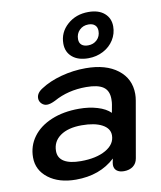

<svg xmlns="http://www.w3.org/2000/svg" viewBox="-85 -828 761 906"><g transform="rotate(-10 295.0 -374.5)"><path d="M24 -128Q24 -183 55.5 -226Q87 -269 144.5 -293Q202 -317 277 -317Q325 -317 365 -305Q405 -293 427 -271L434 -309Q436 -319 436 -336Q436 -376 410 -394Q384 -412 328 -412Q241 -412 173 -374Q149 -362 133 -362Q118 -362 107 -373Q96 -384 96 -399Q96 -424 125 -442Q166 -469 223.5 -484.5Q281 -500 341 -500Q438 -500 494.5 -456.5Q551 -413 551 -340Q551 -325 548 -308L501 -40Q497 -16 479.5 -3Q462 10 436 10Q414 10 401.5 0Q389 -10 389 -28Q389 -35 390 -39L394 -58Q321 10 206 10Q125 10 74.5 -28.5Q24 -67 24 -128ZM409 -167Q409 -200 373.5 -219Q338 -238 276 -238Q211 -238 173.5 -211.5Q136 -185 136 -139Q136 -106 163.5 -89Q191 -72 244 -72Q318 -72 363.5 -98Q409 -124 409 -167ZM258 -632Q258 -686 299 -722.5Q340 -759 400 -759Q449 -759 476.5 -735Q504 -711 504 -672Q504 -637 485.5 -607.5Q467 -578 434.5 -561Q402 -544 363 -544Q314 -544 286 -568Q258 -592 258 -632ZM432 -663Q432 -681 421 -691Q410 -701 390 -701Q364 -701 347 -684Q330 -667 330 -641Q330 -623 341 -613.5Q352 -604 372 -604Q398 -604 415 -620.5Q432 -637 432 -663Z"/></g></svg>

Font: Kodchasan SemiBold
Style: Italic
Weight: 600
Italic angle: -10°
Version: Version 1.000; ttfautohint (v1.6)